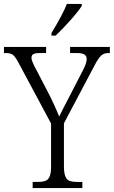

<svg xmlns="http://www.w3.org/2000/svg" viewBox="-27 -950 575 970"><path d="M138 -31H164Q189 -31 203 -36.5Q217 -42 224 -59Q231 -76 231 -109V-326L66 -634Q50 -664 38 -673Q26 -682 1 -682H-7V-713H206V-682H174Q149 -682 140.5 -676Q132 -670 132 -658Q132 -650 137 -637.5Q142 -625 146 -617Q150 -609 152 -606L217 -481Q248 -421 272 -361Q282 -383 324 -463L394 -599Q411 -632 411 -652Q411 -667 399.5 -674.5Q388 -682 362 -682H327V-713H528V-682H521Q499 -682 485 -670Q471 -658 452 -622L296 -327V-111Q296 -77 303 -59.5Q310 -42 324 -36.5Q338 -31 363 -31H389V0H138ZM233 -783Q290 -877 311 -930H386V-920Q370 -894 329 -848Q288 -802 254 -770H233Z"/></svg>

Font: Noto Serif NarrowLight
Style: Regular
Weight: 300
Width: 4
Designer: Monotype Design Team
Foundry: Monotype Imaging Inc.
Version: Version 1.001